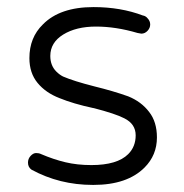

<svg xmlns="http://www.w3.org/2000/svg" viewBox="-20 -526 520 542"><path d="M379 -431 368 -433Q307 -451 251 -451Q195 -451 158.5 -428.5Q122 -406 122 -368Q122 -341 139 -324Q148 -315 158 -310Q188 -297 247 -282Q300 -269 342 -254Q379 -239 401 -210Q423 -182 423 -138Q423 -88 388 -53Q339 -4 244 -4H242Q148 -4 69 -47Q59 -54 59 -67Q59 -78 66.5 -86Q74 -94 82 -94Q90 -94 96 -91Q131 -76 164.5 -68Q198 -60 238 -60Q311 -60 342 -91Q363 -112 363 -144Q363 -176 331 -192Q306 -205 244 -221Q243 -221 243 -221Q187 -233 148 -249Q109 -264 86 -292Q63 -320 63 -362Q63 -420 101 -457Q149 -506 244 -506Q321 -506 384 -482Q384 -482 385 -482Q392 -480 396 -475Q404 -467 404 -457Q404 -447 396.5 -439Q389 -431 379 -431Z"/></svg>

Font: Kurewa Gothic CJK TC Regular
Style: Regular
Weight: 400
Designer: Max Yao
Foundry: Max-Everyday
Version: Version 1.071; ttfautohint (v1.8.3)